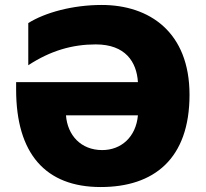

<svg xmlns="http://www.w3.org/2000/svg" viewBox="-20 -744 832 774"><path d="M366 -565C486 -565 531 -494 536 -413H45V-383C45 -125 163 10 386 10C600 10 744 -103 744 -362C744 -615 582 -724 390 -724C272 -724 161 -693 94 -651V-481C184 -540 272 -565 366 -565ZM392 -139C306 -139 252 -199 246 -279H536C528 -191 468 -139 392 -139Z"/></svg>

Font: Noto Sans UI Black
Style: Regular
Weight: 900
Designer: Monotype Design Team
Foundry: Monotype Imaging Inc.
Version: Version 1.901